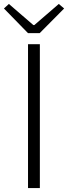

<svg xmlns="http://www.w3.org/2000/svg" viewBox="-36 -953 345 973"><path d="M106 0H166V-729H106ZM106 -785H165L289 -910L262 -933L138 -826H133L9 -933L-16 -910Z"/></svg>

Font: Noto Sans CJK Light
Style: Regular
Weight: 300
Designer: Ryoko NISHIZUKA (kana & ideographs); Paul D. Hunt (Latin, Greek & Cyrillic); Wenlong ZHANG (bopomofo); Sandoll Communica
Foundry: Adobe Systems Incorporated
Version: Version 1.000;PS 1;hotconv 1.0.78;makeotf.lib2.5.61930